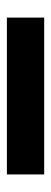

<svg xmlns="http://www.w3.org/2000/svg" viewBox="177 -1017 144 538"><g transform="rotate(90 249.0 -748.0)"><path d="M29.3 -799.8H468.8V-695.3H29.3Z"/></g></svg>

Font: Post No Bills Colombo
Style: ExtraBold
Weight: 900
Designer: Kosala Senevirathne, Siva Puranthara, Lasantha Premarathna, Tharique Azeez
Foundry: Mooniak
Version: Version 1.220 ; ttfautohint (v1.5)